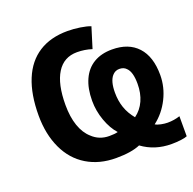

<svg xmlns="http://www.w3.org/2000/svg" viewBox="-133 -860 1043 1037"><g transform="rotate(-20 388.5 -342.0)"><path d="M512.7 -12.2Q462.9 9.8 374 9.8Q278.3 9.8 206.5 -33.7Q134.8 -77.1 96.7 -158.7Q58.1 -241.2 58.1 -349.1Q58.1 -470.2 92.8 -554.4Q127.4 -638.7 195.1 -681.9Q262.7 -725.1 360.4 -725.1Q395 -725.1 431.9 -719.5Q468.8 -713.9 491.2 -705.1L454.6 -586.9Q413.1 -600.1 369.6 -600.1Q293.5 -600.1 253.7 -536.6Q213.9 -473.1 213.9 -353Q213.9 -284.2 231.4 -233.4Q249 -182.6 282.2 -153.3Q322.3 -114.7 379.9 -114.7Q412.1 -114.7 429.2 -119.6Q397 -154.8 377 -210.7Q356.9 -266.6 356.9 -324.7Q356.9 -396 379.9 -446.5Q402.8 -497.1 446.5 -523.2Q490.2 -549.3 551.8 -549.3Q647 -549.3 698.7 -492.9Q750.5 -436.5 750.5 -331.1Q750.5 -261.2 718.3 -196.8Q686 -132.3 630.9 -90.3Q642.6 -83 663.1 -78.9Q683.6 -74.7 700.7 -74.7Q737.8 -74.7 771.5 -85.9V29.3Q759.8 34.7 734.4 37.8Q709 41 681.2 41Q585 41 512.7 -12.2ZM619.1 -328.1Q619.1 -397 592.8 -421.4Q578.6 -437 553.2 -437Q528.8 -437 512.2 -417.5Q487.8 -388.7 487.8 -324.7Q487.8 -276.9 501.5 -237.5Q515.1 -198.2 544.4 -162.6Q581.1 -189.5 600.1 -231.7Q619.1 -273.9 619.1 -328.1Z"/></g></svg>

Font: Viking Open Sans
Style: Bold
Weight: 700
Foundry: Ascender Corporation
Version: Version 2.001